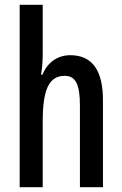

<svg xmlns="http://www.w3.org/2000/svg" viewBox="-20 -780 509 800"><path d="M158 -559V-760H62V0H158V-274C158 -405 183 -464 250 -464C295 -464 313 -428 313 -341V0H409V-363C409 -484 366 -550 273 -550C221 -550 178 -521 157 -469H151C156 -496 158 -527 158 -559Z"/></svg>

Font: Noto Sans Devanagari ExtraCondensed Medium
Style: Regular
Weight: 500
Width: 2
Designer: Jelle Bosma - Monotype Design Team
Foundry: Monotype Imaging Inc.
Version: Version 2.004